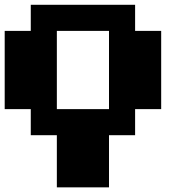

<svg xmlns="http://www.w3.org/2000/svg" viewBox="-20 -576 818 818"><path d="M111.1 -111.1H0V-444.4H111.1V-555.6H555.6V-444.4H666.7V-111.1H555.6V0H444.4V222.2H222.2V0H111.1ZM444.4 -444.4H222.2V-111.1H444.4Z"/></svg>

Font: Pixeloid Sans
Style: Bold
Weight: 700
Monospace: yes
Designer: GGBot
Version: 0.3